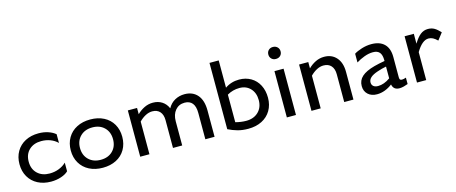

<svg xmlns="http://www.w3.org/2000/svg" viewBox="-43 -1299 4495 1891"><g transform="rotate(-15 2204.0 -353.0)"><path d="M303 10Q227 10 168.5 -20.5Q110 -51 77.5 -107Q45 -163 45 -236Q45 -309 77.5 -365Q110 -421 168.5 -451.5Q227 -482 303 -482Q357 -482 401.5 -467Q446 -452 475 -427V-338Q445 -368 402.5 -384.5Q360 -401 310 -401Q233 -401 186 -356.5Q139 -312 139 -236Q139 -161 186 -116Q233 -71 310 -71Q361 -71 405.5 -88.5Q450 -106 480 -136V-48Q454 -22 406 -6Q358 10 303 10Z M1093 -236Q1093 -163 1060.5 -107Q1028 -51 968.5 -20.5Q909 10 831 10Q753 10 693.5 -20.5Q634 -51 601 -107Q568 -163 568 -236Q568 -309 601 -365Q634 -421 693.5 -451.5Q753 -482 831 -482Q909 -482 968.5 -451.5Q1028 -421 1060.5 -365Q1093 -309 1093 -236ZM999 -236Q999 -310 953 -355.5Q907 -401 831 -401Q755 -401 708.5 -355.5Q662 -310 662 -236Q662 -162 708.5 -116.5Q755 -71 831 -71Q907 -71 953 -116.5Q999 -162 999 -236Z M1772 -401Q1713 -401 1677 -358.5Q1641 -316 1641 -246V0H1547V-283Q1547 -339 1519.5 -370Q1492 -401 1442 -401Q1407 -401 1372 -382.5Q1337 -364 1307 -333V0H1213V-472H1307V-408Q1340 -441 1381.5 -461.5Q1423 -482 1470 -482Q1523 -482 1562.5 -456.5Q1602 -431 1622 -384Q1649 -433 1694 -457.5Q1739 -482 1792 -482Q1876 -482 1923.5 -427Q1971 -372 1971 -268V0H1877V-268Q1877 -335 1850 -368Q1823 -401 1772 -401Z M2205 -716V-438Q2268 -482 2349 -482Q2416 -482 2468.5 -451.5Q2521 -421 2550 -365Q2579 -309 2579 -236Q2579 -163 2546 -107Q2513 -51 2453 -20.5Q2393 10 2314 10Q2254 10 2205.5 -3.5Q2157 -17 2111 -40V-716ZM2314 -71Q2391 -71 2438 -116.5Q2485 -162 2485 -236Q2485 -310 2442.5 -355.5Q2400 -401 2331 -401Q2263 -401 2205 -367V-86Q2262 -71 2314 -71Z M2754 -706Q2727 -706 2709.5 -689Q2692 -672 2692 -645Q2692 -618 2709.5 -601Q2727 -584 2754 -584Q2782 -584 2799.5 -601Q2817 -618 2817 -645Q2817 -672 2799 -689Q2781 -706 2754 -706ZM2801 0H2708V-472H2801Z M3053 -472V-408Q3086 -441 3127.5 -461.5Q3169 -482 3216 -482Q3294 -482 3340.5 -429Q3387 -376 3387 -283V0H3293V-283Q3293 -339 3265.5 -370Q3238 -401 3188 -401Q3153 -401 3118 -382.5Q3083 -364 3053 -333V0H2959V-472Z M3783 -48Q3749 -21 3708.5 -5.5Q3668 10 3626 10Q3570 10 3535 -22Q3500 -54 3500 -107Q3500 -165 3542 -203Q3584 -241 3673 -265Q3722 -278 3781 -288V-294Q3781 -350 3759.5 -375.5Q3738 -401 3692 -401Q3650 -401 3604 -384Q3558 -367 3520 -343V-432Q3549 -451 3598.5 -466.5Q3648 -482 3697 -482Q3783 -482 3829 -436.5Q3875 -391 3875 -303V-97Q3875 -80 3880.5 -73Q3886 -66 3900 -66Q3917 -66 3942 -75V-10Q3925 -3 3900.5 3.5Q3876 10 3855 10Q3794 10 3783 -48ZM3657 -66Q3718 -66 3781 -111V-231Q3738 -223 3691 -207Q3640 -190 3616.5 -168.5Q3593 -147 3593 -119Q3593 -94 3610 -80Q3627 -66 3657 -66Z M4035 0V-472H4129V-371Q4163 -428 4197 -455Q4231 -482 4274 -482Q4312 -482 4340 -465.5Q4368 -449 4399 -415L4345 -345Q4321 -368 4300.5 -379Q4280 -390 4256 -390Q4191 -390 4129 -285V0Z"/></g></svg>

Font: Madhuban
Style: Regular
Weight: 400
Designer: jaikishan Patel
Foundry: MagicType
Version: Version 1.000